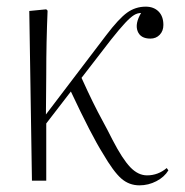

<svg xmlns="http://www.w3.org/2000/svg" viewBox="-20 -543 556 577"><path d="M399 14Q368 14 344.5 -6.5Q321 -27 289 -82Q255 -136 193 -268L119 -172V0H76L68 -510L119 -515L123 -511Q121 -463 120 -417Q119 -371 119 -319Q119 -267 118 -199L299 -437Q337 -487 362 -505Q387 -523 418 -523Q442 -523 456.5 -508.5Q471 -494 471 -468Q471 -450 460 -438.5Q449 -427 432 -427Q402 -427 393.5 -449.5Q385 -472 404 -504Q393 -504 382.5 -497.5Q372 -491 356 -474Q340 -457 313 -423L225 -309Q244 -267 259 -236.5Q274 -206 288.5 -179.5Q303 -153 318 -123Q348 -65 371.5 -40.5Q395 -16 422 -16Q455 -16 481 -38L486 -31Q474 -11 450 1.5Q426 14 399 14Z"/></svg>

Font: Literata 72pt ExtraLight
Style: Regular
Weight: 200
Designer: Latin by Veronika Burian and Jose Scaglione. Greek by Irene Vlachou. Cyrillic by Vera Evstafieva.
Foundry: TypeTogether
Version: Version 3.002